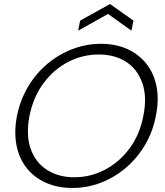

<svg xmlns="http://www.w3.org/2000/svg" viewBox="-20 -924 817 951"><path d="M338 7Q265 7 207 -19Q149 -45 111.5 -92.5Q74 -140 61.5 -205.5Q49 -271 64 -350Q80 -429 119 -494.5Q158 -560 214.5 -607.5Q271 -655 339 -681Q407 -707 480 -707Q554 -707 611 -681Q668 -655 705.5 -607.5Q743 -560 755.5 -494.5Q768 -429 752 -350Q737 -271 698 -205.5Q659 -140 603 -92.5Q547 -45 479.5 -19Q412 7 338 7ZM348 -46Q428 -46 499 -83Q570 -120 621 -188Q672 -256 690 -350Q709 -444 685 -512.5Q661 -581 605 -617.5Q549 -654 469 -654Q389 -654 318 -617.5Q247 -581 196 -512.5Q145 -444 126 -350Q108 -256 131.5 -188Q155 -120 212 -83Q269 -46 348 -46ZM631 -772 515 -855 367 -772 377 -822 525 -904 641 -822Z"/></svg>

Font: Albert Sans Light
Style: Italic
Weight: 300
Italic angle: -11.25°
Designer: Andreas Rasmussen
Foundry: a.Foundry
Version: Version 1.025